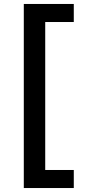

<svg xmlns="http://www.w3.org/2000/svg" viewBox="-20 -832 436 968"><path d="M352 -812V-721H208V25H352V116H100V-812Z"/></svg>

Font: Amiko SemiBold
Style: Regular
Weight: 600
Designer: Pablo Impallari, Rodrigo Fuenzalida, Andres Torresi
Foundry: Impallari Type
Version: Version 1.001; ttfautohint (v1.3)